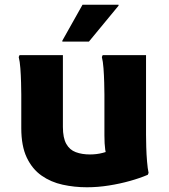

<svg xmlns="http://www.w3.org/2000/svg" viewBox="-20 -780 714 812"><path d="M347.4 12Q294.7 12 245 1.1Q195.3 -9.7 155.9 -37.3Q116.4 -64.8 93.2 -113.6Q70 -162.4 70 -238V-380.4Q70 -400.4 69.1 -431Q68.3 -461.6 66.1 -491.2Q63.9 -520.8 59.2 -538.8L62.6 -546.8H246V-243.2Q246 -196.8 260.3 -171.5Q274.5 -146.1 300.5 -136.5Q326.4 -126.8 360.5 -126.8Q389 -126.8 414.1 -133.4Q439.2 -139.9 459.3 -146.2L434.6 -107.5Q428.5 -122.9 425 -147.1Q421.6 -171.2 421.6 -207.2V-380.4Q421.6 -400.4 420.7 -431Q419.9 -461.6 417.7 -491.2Q415.5 -520.8 410.8 -538.8L414.2 -546.8H597.6V-210Q597.6 -190 598.5 -158.7Q599.3 -127.4 601.9 -97.1Q604.4 -66.8 608.4 -48.8L605 -40.8Q572 -26.6 529.7 -14.8Q487.4 -2.9 440.6 4.5Q393.7 12 347.4 12ZM243.6 -604V-608L329 -760H481.4V-756L356 -604Z"/></svg>

Font: Kufam
Style: Regular
Weight: 400
Designer: Wael Morcos, Artur Schmal
Foundry: Original Type
Version: Version 1.301; ttfautohint (v1.8.3)